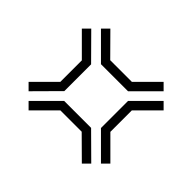

<svg xmlns="http://www.w3.org/2000/svg" viewBox="-127 -791 923 923"><g transform="rotate(-45 335.0 -329.0)"><path d="M505 -403V-256L613 -148L581 -116L460 -237V-421L581 -542L613 -510ZM210 -238 89 -116 57 -148 165 -257V-402L57 -510L89 -542L210 -421ZM244 -454 122 -575 154 -607 262 -499H408L516 -607L548 -575L426 -454ZM427 -204 548 -83 516 -51 408 -159H262L154 -51L122 -83L243 -204Z"/></g></svg>

Font: Geostar Fill
Style: Regular
Weight: 400
Designer: Joe Prince
Foundry: Joe Prince
Version: Version 1.002